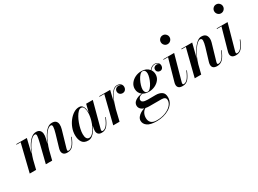

<svg xmlns="http://www.w3.org/2000/svg" viewBox="-41 -1618 3681 2737"><g transform="rotate(-30 1799.0 -250.0)"><path d="M389 0H284.5L361.5 -308Q378 -375.5 381 -410.5Q384 -445.5 360.5 -445.5Q334 -445.5 305.8 -420.5Q277.5 -395.5 250.2 -353.2Q223 -311 200 -258.2Q177 -205.5 161.5 -150L124.5 0H19.5L130.5 -451H62.5V-460H237.5L181 -228.5Q204 -290.5 236.2 -345.8Q268.5 -401 307.8 -435.2Q347 -469.5 391.5 -469.5Q432 -469.5 452.2 -448.8Q472.5 -428 476 -394Q479.5 -360 469.5 -319.5L449 -238Q472 -298.5 503 -351.2Q534 -404 571.5 -436.8Q609 -469.5 651.5 -469.5Q696 -469.5 716.8 -448.8Q737.5 -428 739.8 -394Q742 -360 730.5 -319.5L650.5 -43Q647 -30 647 -21Q647 -6 663.5 -6Q694.5 -6 726 -38.5Q757.5 -71 791.5 -158L800 -155.5Q766 -67 729.8 -28.5Q693.5 10 637 10Q593.5 10 574.5 -9.8Q555.5 -29.5 555.5 -61Q555.5 -72 557.8 -83.2Q560 -94.5 562.5 -103.5L622.5 -308Q642 -374.5 643.5 -409.5Q645 -444.5 621.5 -444.5Q595 -444.5 567.2 -419.5Q539.5 -394.5 513 -352.2Q486.5 -310 464.2 -257.2Q442 -204.5 426.5 -149Z M1183 -336V-335L1213.5 -460H1323L1211 -40Q1209 -32.5 1209 -24.5Q1209 -7 1226.5 -7Q1257.5 -7 1288.2 -39.8Q1319 -72.5 1353.5 -158L1362 -155.5Q1328.5 -70 1292.8 -30Q1257 10 1203 10Q1163 10 1144.8 -10.2Q1126.5 -30.5 1126.5 -63Q1126.5 -79 1129 -91.5L1138 -140Q1120.5 -99.5 1096.8 -65.2Q1073 -31 1043.5 -10.5Q1014 10 979.5 10Q912 10 881.8 -33.5Q851.5 -77 851.5 -152.5Q851.5 -210 872.8 -266.2Q894 -322.5 929.8 -368.5Q965.5 -414.5 1009 -442.2Q1052.5 -470 1097.5 -470Q1131.5 -470 1150 -451.2Q1168.5 -432.5 1175.8 -402Q1183 -371.5 1183 -336ZM1175.5 -337Q1175.5 -384.5 1163 -415.2Q1150.5 -446 1119 -446Q1096 -446 1072.5 -423.2Q1049 -400.5 1027.8 -363Q1006.5 -325.5 990 -280.5Q973.5 -235.5 963.8 -190.2Q954 -145 954 -108Q954 -62 968.8 -39Q983.5 -16 1009.5 -16Q1034.5 -16 1058.8 -36.8Q1083 -57.5 1104 -92.2Q1125 -127 1141 -169.2Q1157 -211.5 1166.2 -255.2Q1175.5 -299 1175.5 -337Z M1507 -451H1428.5V-460H1609L1566.5 -284Q1584 -332.5 1607.2 -374.8Q1630.5 -417 1660 -443.2Q1689.5 -469.5 1725.5 -469.5Q1761 -469.5 1782.8 -449.2Q1804.5 -429 1804.5 -398.5Q1804.5 -369.5 1787.2 -349.8Q1770 -330 1741 -330Q1713 -330 1695 -347.5Q1677 -365 1677 -392.5Q1677 -418 1694.8 -434.8Q1712.5 -451.5 1741.5 -451.5Q1761 -451.5 1776 -443Q1757 -460.5 1725.5 -460.5Q1690.5 -460.5 1661.8 -434.2Q1633 -408 1610.5 -365.8Q1588 -323.5 1570.8 -275Q1553.5 -226.5 1542 -182.5L1498 0H1394Z M2075 -160Q2021 -160 1981.5 -183Q1943.5 -178 1925 -159.5Q1906.5 -141 1906.5 -122Q1906.5 -101 1920.8 -90.2Q1935 -79.5 1957 -75.5Q1979 -71.5 2003 -71.5Q2020.5 -71.5 2045.8 -71.8Q2071 -72 2095.2 -72.2Q2119.5 -72.5 2134 -72.5Q2193 -72.5 2232.2 -47Q2271.5 -21.5 2271.5 42Q2271.5 96.5 2244.2 137.5Q2217 178.5 2172.2 205.8Q2127.5 233 2073.5 246.5Q2019.5 260 1966 260Q1859 260 1811.2 225.5Q1763.5 191 1763.5 139Q1763.5 108 1784.2 81.5Q1805 55 1836.2 36.8Q1867.5 18.5 1899 11Q1863 0 1842.2 -23Q1821.5 -46 1821.5 -77.5Q1821.5 -123 1865.2 -152.5Q1909 -182 1973 -189Q1947.5 -206.5 1933 -233.8Q1918.5 -261 1918.5 -296.5Q1918.5 -344.5 1947 -383.8Q1975.5 -423 2022.5 -446.2Q2069.5 -469.5 2125 -469.5Q2207.5 -469.5 2251.5 -415.5Q2290.5 -465 2343 -465Q2373.5 -465 2394.2 -446Q2415 -427 2415 -395Q2415 -370.5 2400.2 -353.5Q2385.5 -336.5 2360.5 -336.5Q2339 -336.5 2322.8 -350.5Q2306.5 -364.5 2306.5 -388.5Q2306.5 -414 2323.5 -428Q2340.5 -442 2362 -442Q2382 -442 2397 -430Q2379.5 -457 2344 -457Q2294.5 -457 2257 -408.5Q2281.5 -374 2281.5 -328.5Q2281.5 -281 2252.8 -242.8Q2224 -204.5 2177 -182.2Q2130 -160 2075 -160ZM2061 -169.5Q2083 -169.5 2105.5 -194Q2128 -218.5 2147 -255.2Q2166 -292 2177.2 -330.5Q2188.5 -369 2188.5 -397Q2188.5 -424 2176.8 -441.8Q2165 -459.5 2138.5 -459.5Q2116.5 -459.5 2094 -435.2Q2071.5 -411 2052.8 -374.5Q2034 -338 2022.5 -299.5Q2011 -261 2011 -233Q2011 -206.5 2023 -188Q2035 -169.5 2061 -169.5ZM1848.5 141.5Q1848.5 192.5 1878.2 220.8Q1908 249 1970.5 249Q2047.5 249 2110.2 224.8Q2173 200.5 2210 161Q2247 121.5 2247 75.5Q2247 47.5 2228.2 34.5Q2209.5 21.5 2175.5 21.5H1972.5Q1942 21.5 1915.5 15.5Q1885.5 30.5 1867 64.5Q1848.5 98.5 1848.5 141.5Z M2573.5 -687.5Q2573.5 -717 2594.2 -738.5Q2615 -760 2645.5 -760Q2676 -760 2697.2 -738.5Q2718.5 -717 2718.5 -687.5Q2718.5 -658 2697.2 -636.2Q2676 -614.5 2645.5 -614.5Q2615 -614.5 2594.2 -636.2Q2573.5 -658 2573.5 -687.5ZM2696.5 -155.5Q2662.5 -70 2627 -30Q2591.5 10 2534 10Q2490 10 2470.2 -8Q2450.5 -26 2450.5 -56.5Q2450.5 -66.5 2452.2 -77Q2454 -87.5 2456.5 -95.5L2556.5 -451H2482.5V-460H2662L2545.5 -41Q2543.5 -33.5 2543.5 -25Q2543.5 -7 2560 -7Q2592.5 -7 2622.5 -39.5Q2652.5 -72 2688 -158Z M2849.5 -451H2779.5V-460H2959L2899 -223.5Q2916.5 -268.5 2940.2 -312Q2964 -355.5 2992 -391.2Q3020 -427 3050.5 -448.2Q3081 -469.5 3113 -469.5Q3176.5 -469.5 3196.5 -425.5Q3216.5 -381.5 3198.5 -319.5L3119 -47Q3116 -37 3116 -28.5Q3116 -10.5 3132.5 -10.5Q3168 -10.5 3198.5 -45.8Q3229 -81 3259.5 -158L3268 -155.5Q3233.5 -67 3195.5 -28.5Q3157.5 10 3102 10Q3019.5 10 3019.5 -60Q3019.5 -71 3021.8 -81.5Q3024 -92 3026.5 -100.5L3090 -312Q3107 -370 3107.8 -406.5Q3108.5 -443 3075.5 -443Q3055.5 -443 3028.8 -418.8Q3002 -394.5 2973.8 -352.8Q2945.5 -311 2920.8 -258Q2896 -205 2879.5 -147.5L2842 0H2735.5Z M3453 -687.5Q3453 -717 3473.8 -738.5Q3494.5 -760 3525 -760Q3555.5 -760 3576.8 -738.5Q3598 -717 3598 -687.5Q3598 -658 3576.8 -636.2Q3555.5 -614.5 3525 -614.5Q3494.5 -614.5 3473.8 -636.2Q3453 -658 3453 -687.5ZM3576 -155.5Q3542 -70 3506.5 -30Q3471 10 3413.5 10Q3369.5 10 3349.8 -8Q3330 -26 3330 -56.5Q3330 -66.5 3331.8 -77Q3333.5 -87.5 3336 -95.5L3436 -451H3362V-460H3541.5L3425 -41Q3423 -33.5 3423 -25Q3423 -7 3439.5 -7Q3472 -7 3502 -39.5Q3532 -72 3567.5 -158Z"/></g></svg>

Font: Bodoni* 24pt Medium
Style: Italic
Weight: 500
Italic angle: -13°
Version: Version 2.3